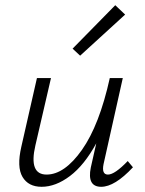

<svg xmlns="http://www.w3.org/2000/svg" viewBox="-20 -713 556 738"><path d="M461 -657 288 -499 259 -526 423 -693ZM471 -94 491 -70Q421 5 369 5Q314 5 329 -69L350 -162Q304 -78 249 -36.5Q194 5 140 5Q89 5 66.5 -33Q44 -71 62 -149L122 -413H176L116 -154Q90 -42 159 -42Q228 -42 295 -137Q362 -232 402 -413H452L378 -82Q370 -42 395 -42Q421 -42 471 -94Z"/></svg>

Font: EauTestInfant Semilight
Style: Italic
Weight: 300
Italic angle: -12°
Designer: Christian Thalmann (Catharsis Fonts)
Version: Version 0.001;PS 000.001;hotconv 1.0.88;makeotf.lib2.5.64775